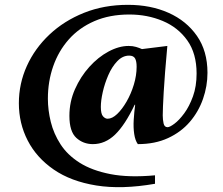

<svg xmlns="http://www.w3.org/2000/svg" viewBox="-20 -650 924 794"><path d="M364 -54Q324 -54 295.5 -80Q267 -106 267 -171Q267 -229 290 -281Q313 -333 349.5 -373.5Q386 -414 429 -437Q472 -460 512 -460Q529 -460 542.5 -456Q556 -452 567 -447L672 -460Q661 -340 657 -269.5Q653 -199 653 -173Q653 -155 656.5 -139.5Q660 -124 673 -124Q682 -124 701.5 -138.5Q721 -153 742 -181.5Q763 -210 778 -251.5Q793 -293 793 -346Q793 -429 754.5 -483Q716 -537 652.5 -563.5Q589 -590 515 -590Q433 -590 370 -562.5Q307 -535 264.5 -487Q222 -439 200 -376Q178 -313 178 -242Q178 -195 190 -146Q202 -97 230.5 -53Q259 -9 309.5 23Q360 55 436.5 70Q513 85 621 75V110Q483 134 378 117Q273 100 202 51Q131 2 94.5 -69Q58 -140 58 -223Q58 -304 91 -377Q124 -450 184.5 -507Q245 -564 327.5 -597Q410 -630 509 -630Q603 -630 677 -597Q751 -564 794.5 -501.5Q838 -439 838 -349Q838 -294 819.5 -241Q801 -188 765 -146Q729 -104 675 -79Q621 -54 550 -54Q539 -69 535 -96Q531 -123 533 -155Q535 -187 539 -217H537Q497 -133 456 -93.5Q415 -54 364 -54ZM425 -159Q444 -159 464.5 -178.5Q485 -198 503.5 -230Q522 -262 533.5 -300Q545 -338 545 -374Q545 -397 538.5 -408.5Q532 -420 514 -420Q487 -420 465 -397Q443 -374 428 -339.5Q413 -305 405 -269.5Q397 -234 397 -208Q397 -179 406 -169Q415 -159 425 -159Z"/></svg>

Font: Bona Nova SC
Style: Bold
Weight: 700
Designer: Mateusz Machalski
Foundry: Capitalics
Version: Version 4.001; ttfautohint (v1.8.4.7-5d5b)